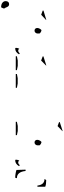

<svg xmlns="http://www.w3.org/2000/svg" viewBox="976 -1989 1130 3408"><g transform="rotate(90 1541.0 -285.0)"><path d="M-33 260C-33 260 -6 210 -13 203C-20 196 -27 183 -34 164C-34 164 -34 164 -34 164C-40 149 -47 137 -56 129C-65 122 -76 118 -89 118C-89 118 -89 118 -89 118C-106 118 -119 123 -128 134C-138 145 -143 159 -143 178C-143 178 -143 178 -143 178C-143 203 -133 223 -113 238C-94 253 -67 260 -33 260ZM99 -451C99 -451 194 -540 194 -540C194 -540 185 -540 185 -540C185 -540 25 -492 25 -492C25 -492 25 -478 25 -478C25 -478 99 -451 99 -451Z M706 -61C701 -72 670 10 697 10C697 10 697 10 697 10C718 10 737 5 754 -6C770 -16 786 -33 801 -57C801 -57 784 -72 784 -72C784 -72 784 -72 784 -72C775 -61 767 -54 760 -50C753 -45 744 -43 735 -43C735 -43 735 -43 735 -43C720 -43 711 -49 706 -61ZM430 -426C430 -426 383 -472 363 -449C344 -426 334 -403 334 -381C334 -381 334 -381 334 -381C334 -366 338 -355 347 -346C356 -337 367 -333 380 -333C380 -333 380 -333 380 -333C395 -333 408 -338 417 -349C427 -360 432 -374 432 -391C432 -391 432 -391 432 -391C432 -397 432 -403 431 -408C430 -414 430 -420 430 -426Z M1320 -34C1320 -34 1225 -34 1225 -34C1225 -34 1150 -20 1150 -20C1150 -20 1150 0 1150 0C1150 0 1395 0 1395 0C1395 0 1395 -20 1395 -20C1395 -20 1320 -34 1320 -34ZM1007 -35C1007 -35 912 -35 912 -35C912 -35 836 -20 836 -20C836 -20 836 0 836 0C836 0 1082 0 1082 0C1082 0 1082 -20 1082 -20C1082 -20 1007 -35 1007 -35ZM912 -450C912 -450 1003 -540 1003 -540C1003 -540 993 -540 993 -540C993 -540 838 -491 838 -491C838 -491 838 -478 838 -478C838 -478 912 -450 912 -450Z M2075 -742C2075 -742 2167 -830 2167 -830C2167 -830 2157 -830 2157 -830C2157 -830 2005 -781 2005 -781C2005 -781 2005 -768 2005 -768C2005 -768 2075 -742 2075 -742ZM2163 -35C2163 -35 2073 -35 2073 -35C2073 -35 1999 -20 1999 -20C1999 -20 1999 0 1999 0C1999 0 2236 0 2236 0C2236 0 2236 -20 2236 -20C2236 -20 2163 -35 2163 -35Z M2691 -61C2686 -72 2655 10 2682 10C2682 10 2682 10 2682 10C2703 10 2722 5 2739 -6C2755 -16 2771 -33 2786 -57C2786 -57 2769 -72 2769 -72C2769 -72 2769 -72 2769 -72C2760 -61 2752 -54 2745 -50C2738 -45 2729 -43 2720 -43C2720 -43 2720 -43 2720 -43C2705 -43 2696 -49 2691 -61ZM2415 -426C2415 -426 2368 -472 2348 -449C2329 -426 2319 -403 2319 -381C2319 -381 2319 -381 2319 -381C2319 -366 2323 -355 2332 -346C2341 -337 2352 -333 2365 -333C2365 -333 2365 -333 2365 -333C2380 -333 2393 -338 2402 -349C2412 -360 2417 -374 2417 -391C2417 -391 2417 -391 2417 -391C2417 -397 2417 -403 2416 -408C2415 -414 2415 -420 2415 -426Z M3034 -540C3034 -540 3014 -510 3014 -510C3014 -510 3014 -510 3014 -510C3082 -510 3121 -468 3131 -384C3131 -384 3152 -384 3152 -384C3152 -384 3152 -523 3152 -523C3152 -523 3152 -523 3152 -523C3139 -528 3122 -533 3101 -536C3079 -539 3057 -540 3034 -540ZM2992 10C2992 10 3000 -20 3000 -20C3000 -20 3000 -20 3000 -20C2962 -20 2932 -33 2911 -59C2890 -85 2877 -123 2872 -174C2872 -174 2848 -174 2848 -174C2848 -174 2854 -12 2854 -12C2854 -12 2854 -12 2854 -12C2873 -5 2896 0 2922 4C2947 8 2971 10 2992 10Z"/></g></svg>

Font: Only Serifs
Style: Regular
Weight: 500
Designer: Matt LaGrandeur
Version: Version 0.001